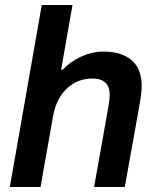

<svg xmlns="http://www.w3.org/2000/svg" viewBox="-20 -743 624 763"><path d="M19 0H141L191 -282C208 -379 273 -431 346 -431C388 -431 416 -414 416 -365C416 -350 413 -334 410 -315L354 0H476L534 -324C539 -353 543 -379 543 -403C543 -501 476 -538 391 -538C327 -538 267 -506 229 -466H223L268 -723H146Z"/></svg>

Font: Archivo SemiBold
Style: Italic
Weight: 600
Italic angle: -10°
Designer: Hector Gatti
Foundry: Omnibus-Type
Version: Version 2.001